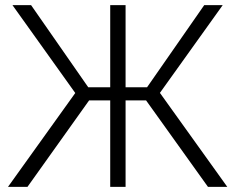

<svg xmlns="http://www.w3.org/2000/svg" viewBox="-20 -731 920 751"><path d="M551.3 -338.4H471.2V0H411.1V-338.4H328.6L87.4 0H11.2L274.4 -367.2L28.8 -710.9H101.6L325.2 -389.6H411.1V-710.9H471.2V-389.6H555.2L778.8 -710.9H851.1L605.5 -367.7L869.1 0H793.5Z"/></svg>

Font: Melbourne
Style: Light
Weight: 300
Designer: Google
Version: Version 2.000980; 2014